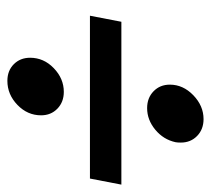

<svg xmlns="http://www.w3.org/2000/svg" viewBox="-52 -524 558 507"><g transform="rotate(-90 226.5 -270.0)"><path d="M9 -311H439L423 -228H-7ZM195 -160Q222 -160 239.5 -143Q257 -126 257 -100Q257 -65 229 -38Q201 -11 166 -11Q139 -11 121.5 -28Q104 -45 104 -71Q104 -80 105 -85Q112 -117 138 -138.5Q164 -160 195 -160ZM267 -529Q294 -529 311 -512Q328 -495 328 -469Q328 -433 300.5 -406.5Q273 -380 238 -380Q211 -380 193.5 -397Q176 -414 176 -440Q176 -476 203.5 -502.5Q231 -529 267 -529Z"/></g></svg>

Font: Teachers
Style: Bold Italic
Weight: 700
Designer: Alfredo Marco Pradil & Chank Diesel
Version: Version 0.009